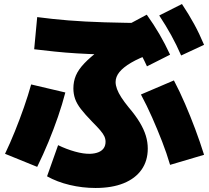

<svg xmlns="http://www.w3.org/2000/svg" viewBox="-20 -850 1040 955"><path d="M455 85Q390 85 327 70Q264 55 214 27L269 -128Q310 -108 353 -96Q396 -84 429 -85Q453 -86 470 -93Q487 -100 496 -113Q505 -126 505 -145Q505 -159 499 -172Q493 -185 478.5 -202Q464 -219 438 -245Q403 -281 382.5 -307.5Q362 -334 353.5 -358.5Q345 -383 345 -410Q345 -445 357.5 -474.5Q370 -504 399.5 -535Q429 -566 478 -603L489 -579Q421 -581 363 -584.5Q305 -588 252.5 -593.5Q200 -599 150 -605L165 -765Q240 -755 320.5 -748.5Q401 -742 500.5 -739Q600 -736 730 -735V-582Q671 -561 632 -538Q593 -515 574 -491.5Q555 -468 555 -442Q555 -426 562 -407Q569 -388 583.5 -365.5Q598 -343 620 -316Q655 -275 675.5 -240.5Q696 -206 705.5 -174.5Q715 -143 715 -111Q715 -50 684 -6Q653 38 595 61.5Q537 85 455 85ZM5 -85Q30 -137 54 -196.5Q78 -256 99 -316Q120 -376 135 -430L305 -390Q290 -332 268.5 -269.5Q247 -207 221 -144Q195 -81 165 -20ZM826 -30Q809 -88 786 -147Q763 -206 737 -265Q711 -324 681 -380L845 -450Q874 -395 900.5 -333.5Q927 -272 951 -208Q975 -144 995 -80ZM711 -520Q687 -573 659 -620Q631 -667 596 -716L710 -777Q745 -728 773 -680Q801 -632 826 -578ZM881 -574Q858 -627 831.5 -675Q805 -723 772 -773L885 -830Q919 -779 945.5 -730.5Q972 -682 995 -627Z"/></svg>

Font: M PLUS 2 Black
Style: Regular
Weight: 900
Designer: Coji Morishita
Foundry: UNDERFOREST DESIGN
Version: Version 1.001